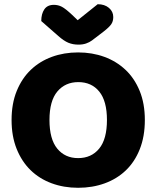

<svg xmlns="http://www.w3.org/2000/svg" viewBox="-20 -874 743 912"><path d="M35 -304Q35 -382 59.5 -442Q84 -502 126.5 -542.5Q169 -583 226.5 -604Q284 -625 351 -625Q418 -625 475.5 -604Q533 -583 576 -542.5Q619 -502 643.5 -442Q668 -382 668 -304Q668 -226 644 -165.5Q620 -105 577.5 -64.5Q535 -24 477 -3Q419 18 351 18Q283 18 225 -3.5Q167 -25 125 -66Q83 -107 59 -167Q35 -227 35 -304ZM215 -304Q215 -213 252 -168Q289 -123 351 -123Q414 -123 451 -168Q488 -213 488 -304Q488 -394 451.5 -439Q415 -484 352 -484Q290 -484 252.5 -439.5Q215 -395 215 -304ZM349 -778 444 -854Q477 -854 497.5 -836.5Q518 -819 518 -793Q518 -773 508.5 -759Q499 -745 472 -724L417 -682Q405 -673 389 -667.5Q373 -662 353 -662Q326 -662 304.5 -671Q283 -680 257 -703L176 -774Q176 -808 190.5 -829.5Q205 -851 236 -851Q256 -851 273.5 -842Q291 -833 323 -803Z"/></svg>

Font: Baloo
Style: Regular
Weight: 400
Designer: Sarang Kulkarni and Ek Type
Foundry: Ek Type
Version: Version 1.443;PS 1.000;hotconv 16.6.51;makeotf.lib2.5.65220;